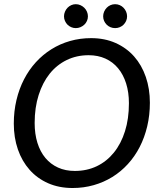

<svg xmlns="http://www.w3.org/2000/svg" viewBox="-20 -912 787 939"><path d="M47.5 0ZM713 -409.5Q713 -349 700 -294.2Q687 -239.5 663.2 -193.2Q639.5 -147 605.5 -109.8Q571.5 -72.5 529.5 -46.5Q487.5 -20.5 438.2 -6.5Q389 7.5 335 7.5Q268.5 7.5 215.2 -16Q162 -39.5 124.8 -81.5Q87.5 -123.5 67.5 -181.2Q47.5 -239 47.5 -307.5Q47.5 -368 60.5 -422.8Q73.5 -477.5 97.5 -524Q121.5 -570.5 155.5 -607.8Q189.5 -645 231.5 -671.2Q273.5 -697.5 322.5 -711.5Q371.5 -725.5 425.5 -725.5Q492 -725.5 545.2 -701.8Q598.5 -678 635.8 -636Q673 -594 693 -536Q713 -478 713 -409.5ZM610.5 -407Q610.5 -460.5 596.8 -504Q583 -547.5 557.5 -578.2Q532 -609 495.5 -625.5Q459 -642 413.5 -642Q355 -642 306.5 -618.5Q258 -595 223.2 -551.8Q188.5 -508.5 169 -447.2Q149.5 -386 149.5 -310.5Q149.5 -257 163 -213.5Q176.5 -170 202 -139.5Q227.5 -109 263.8 -92.5Q300 -76 346 -76Q405 -76 453.5 -99.2Q502 -122.5 537 -165.8Q572 -209 591.2 -270Q610.5 -331 610.5 -407ZM410 -832Q410 -820 405.2 -809.5Q400.5 -799 392.2 -791.2Q384 -783.5 373.2 -779Q362.5 -774.5 350.5 -774.5Q339 -774.5 328.5 -779Q318 -783.5 310.2 -791.2Q302.5 -799 297.8 -809.5Q293 -820 293 -832Q293 -844 297.8 -855Q302.5 -866 310.2 -874Q318 -882 328.5 -886.8Q339 -891.5 350.5 -891.5Q362.5 -891.5 373.2 -886.8Q384 -882 392.2 -874Q400.5 -866 405.2 -855Q410 -844 410 -832ZM601.5 -832Q601.5 -820 596.8 -809.5Q592 -799 584.2 -791.2Q576.5 -783.5 565.8 -779Q555 -774.5 543 -774.5Q531 -774.5 520.2 -779Q509.5 -783.5 501.8 -791.2Q494 -799 489.2 -809.5Q484.5 -820 484.5 -832Q484.5 -844 489.2 -855Q494 -866 501.8 -874Q509.5 -882 520.2 -886.8Q531 -891.5 543 -891.5Q555 -891.5 565.8 -886.8Q576.5 -882 584.2 -874Q592 -866 596.8 -855Q601.5 -844 601.5 -832Z"/></svg>

Font: Lato Medium
Style: Italic
Weight: 500
Italic angle: -7°
Designer: Lukasz Dziedzic
Foundry: tyPoland Lukasz Dziedzic
Version: Version 2.006; 2014-01-15